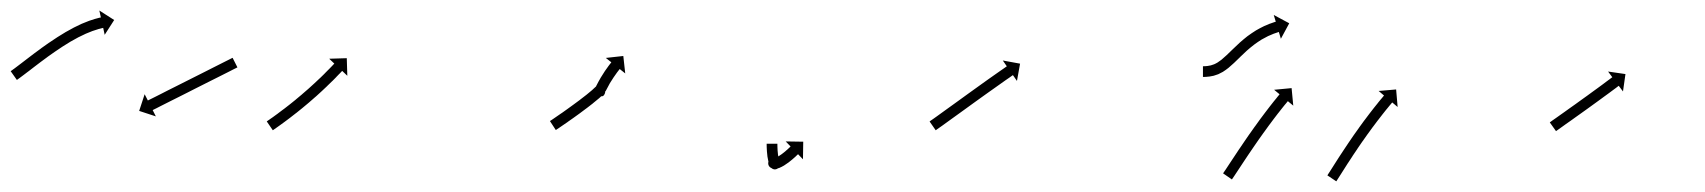

<svg xmlns="http://www.w3.org/2000/svg" viewBox="-49 -345 3180 358"><path d="M-27.7 -213.3C-28.2 -212.9 -28.6 -212.6 -29.1 -212.3L-17.5 -195.9C-17.1 -196.3 -16.6 -196.6 -16.1 -197L-16.1 -197L-16.1 -197C-14.7 -198 -13.3 -199 -11.9 -200L-11.9 -200L-11.9 -200C-9.6 -201.7 -7.4 -203.3 -5.2 -205L-5.2 -205L-5.2 -205C-2.2 -207.3 0.7 -209.5 3.6 -211.7L3.7 -211.7L3.7 -211.7C7.2 -214.5 10.8 -217.2 14.3 -219.9L14.3 -219.9L14.3 -219.9C18.3 -223 22.4 -226 26.4 -229.1L26.4 -229.1L26.4 -229.1C30.8 -232.4 35.2 -235.6 39.7 -238.9C39.7 -238.9 39.7 -238.9 39.7 -238.9C39.6 -238.9 39.6 -238.9 39.6 -238.9C44.3 -242.2 49 -245.6 53.8 -248.9C53.8 -248.9 53.7 -248.9 53.7 -248.8C53.7 -248.8 53.7 -248.8 53.7 -248.8C58.5 -252.1 63.4 -255.4 68.3 -258.6C68.3 -258.6 68.3 -258.6 68.3 -258.6C68.2 -258.5 68.2 -258.5 68.2 -258.5C73.1 -261.6 78.1 -264.7 83 -267.7C83 -267.7 83 -267.6 83 -267.6C82.9 -267.6 82.9 -267.6 82.9 -267.6C87.7 -270.4 92.6 -273.1 97.5 -275.7C97.5 -275.7 97.5 -275.6 97.4 -275.6C97.4 -275.6 97.4 -275.6 97.4 -275.6C102 -277.9 106.6 -280.1 111.3 -282.3C111.3 -282.3 111.3 -282.3 111.2 -282.2C111.2 -282.2 111.1 -282.2 111.1 -282.2C115.3 -284 119.5 -285.7 123.7 -287.3C123.7 -287.3 123.7 -287.3 123.6 -287.2C123.6 -287.2 123.5 -287.2 123.5 -287.2C127 -288.4 130.5 -289.6 134 -290.6C134 -290.6 133.9 -290.6 133.9 -290.6C133.8 -290.6 133.8 -290.6 133.8 -290.6C136.1 -291.2 138.5 -291.8 140.9 -292.4C140.9 -292.4 140.8 -292.4 140.8 -292.4C140.8 -292.4 140.7 -292.4 140.7 -292.4C141.6 -292.6 142.5 -292.8 143.4 -293L146.2 -280.1L163.9 -307.7L136.2 -325.4L139.1 -312.5C138.1 -312.3 137.2 -312.1 136.3 -311.9C136.3 -311.9 136.2 -311.9 136.2 -311.9C136.2 -311.9 136.2 -311.9 136.2 -311.9C133.6 -311.2 131 -310.5 128.4 -309.8C128.4 -309.8 128.3 -309.8 128.3 -309.8C128.2 -309.8 128.2 -309.8 128.2 -309.8C124.4 -308.6 120.7 -307.4 116.9 -306.1C116.9 -306.1 116.9 -306.1 116.8 -306C116.8 -306 116.7 -306 116.7 -306C112.2 -304.3 107.7 -302.5 103.2 -300.6C103.2 -300.6 103.2 -300.6 103.1 -300.5C103.1 -300.5 103 -300.5 103 -300.5C98.1 -298.2 93.2 -295.9 88.3 -293.4C88.3 -293.4 88.3 -293.4 88.3 -293.4C88.2 -293.4 88.2 -293.3 88.2 -293.3C83 -290.6 78 -287.8 72.9 -284.9C72.9 -284.9 72.9 -284.9 72.9 -284.9C72.8 -284.9 72.8 -284.8 72.8 -284.8C67.7 -281.8 62.6 -278.6 57.5 -275.4C57.5 -275.4 57.5 -275.4 57.5 -275.4C57.4 -275.4 57.4 -275.3 57.4 -275.3C52.4 -272.1 47.4 -268.7 42.4 -265.3C42.4 -265.3 42.4 -265.3 42.4 -265.3C42.3 -265.3 42.3 -265.3 42.3 -265.3C37.5 -261.9 32.7 -258.5 27.9 -255.1C27.9 -255.1 27.9 -255.1 27.9 -255.1C27.9 -255 27.9 -255 27.9 -255C23.4 -251.7 18.9 -248.4 14.4 -245.1L14.4 -245.1L14.4 -245.1C10.3 -242 6.2 -238.9 2.2 -235.8L2.2 -235.8L2.2 -235.8C-1.4 -233.1 -4.9 -230.3 -8.5 -227.6L-8.5 -227.6L-8.5 -227.6C-11.4 -225.4 -14.3 -223.2 -17.2 -221L-17.2 -221L-17.2 -221C-19.4 -219.4 -21.6 -217.7 -23.7 -216.1L-23.7 -216.1L-23.7 -216.2C-25 -215.2 -26.4 -214.2 -27.7 -213.2L-27.7 -213.3ZM392 -218.5C392.5 -218.8 393.1 -219.1 393.7 -219.4L384.7 -237.2C384.1 -236.9 383.5 -236.6 383 -236.4C381.3 -235.5 379.6 -234.7 377.9 -233.8C375.3 -232.5 372.7 -231.2 370.1 -229.9C366.8 -228.2 363.4 -226.5 360 -224.8C356 -222.8 352.1 -220.8 348.1 -218.8C343.6 -216.5 339.2 -214.3 334.7 -212C330 -209.6 325.2 -207.2 320.4 -204.8C315.5 -202.4 310.6 -199.9 305.7 -197.4C300.8 -194.9 295.9 -192.5 291 -190C286.2 -187.6 281.4 -185.2 276.7 -182.8C272.2 -180.5 267.8 -178.3 263.3 -176.1C259.3 -174 255.4 -172 251.4 -170C248 -168.3 244.6 -166.6 241.3 -164.9C238.7 -163.6 236.1 -162.3 233.5 -161C231.8 -160.2 230.1 -159.3 228.4 -158.5C227.8 -158.2 227.3 -157.9 226.7 -157.6L220.7 -169.3L210.5 -138.2L241.6 -128L235.7 -139.7C236.3 -140 236.9 -140.3 237.4 -140.6C239.1 -141.5 240.8 -142.3 242.5 -143.1C245.1 -144.5 247.7 -145.8 250.3 -147.1C253.6 -148.8 257 -150.5 260.4 -152.2C264.4 -154.2 268.3 -156.2 272.3 -158.2C276.8 -160.4 281.2 -162.7 285.7 -164.9C290.4 -167.3 295.2 -169.7 300 -172.1C304.9 -174.6 309.8 -177.1 314.7 -179.6C319.6 -182 324.5 -184.5 329.4 -187C334.2 -189.4 339 -191.8 343.7 -194.2C348.2 -196.4 352.6 -198.7 357.1 -200.9C361.1 -202.9 365 -204.9 369 -206.9C372.4 -208.6 375.8 -210.3 379.1 -212C381.7 -213.3 384.3 -214.7 386.9 -216C388.6 -216.8 390.3 -217.6 392 -218.5Z M449.9 -119.7C449.4 -119.3 448.9 -119 448.4 -118.6L459.7 -102.1C460.2 -102.5 460.8 -102.9 461.3 -103.2L461.3 -103.2L461.3 -103.2C462.8 -104.2 464.3 -105.3 465.7 -106.3L465.7 -106.3L465.7 -106.3C468 -107.9 470.3 -109.5 472.6 -111.2L472.6 -111.2L472.6 -111.2C475.6 -113.3 478.5 -115.4 481.4 -117.6L481.4 -117.6L481.4 -117.6C484.9 -120.2 488.3 -122.7 491.7 -125.3C491.7 -125.3 491.7 -125.3 491.8 -125.3C491.8 -125.3 491.8 -125.4 491.8 -125.4C495.6 -128.3 499.4 -131.2 503.1 -134.2C503.1 -134.2 503.1 -134.2 503.1 -134.2C503.2 -134.2 503.2 -134.2 503.2 -134.2C507.2 -137.4 511.2 -140.6 515.1 -143.8C515.1 -143.8 515.1 -143.8 515.1 -143.8C515.2 -143.9 515.2 -143.9 515.2 -143.9C519.2 -147.2 523.3 -150.6 527.3 -154C527.3 -154 527.3 -154.1 527.3 -154.1C527.4 -154.1 527.4 -154.1 527.4 -154.1C531.4 -157.5 535.3 -161 539.3 -164.5C539.3 -164.5 539.3 -164.5 539.3 -164.5C539.3 -164.5 539.4 -164.5 539.4 -164.5C543.2 -168 547 -171.4 550.7 -174.8C550.7 -174.8 550.7 -174.9 550.7 -174.9C550.8 -174.9 550.8 -174.9 550.8 -174.9C554.3 -178.1 557.7 -181.4 561.2 -184.7C561.2 -184.7 561.2 -184.7 561.2 -184.7C561.2 -184.7 561.2 -184.8 561.2 -184.8C564.3 -187.7 567.4 -190.7 570.4 -193.7L570.4 -193.7L570.5 -193.7C573 -196.3 575.6 -198.9 578.1 -201.4L578.1 -201.4L578.1 -201.5C580.1 -203.4 582 -205.4 583.9 -207.5L584 -207.5L584 -207.5C585.2 -208.8 586.4 -210.1 587.7 -211.4L587.7 -211.4L587.7 -211.4C588.1 -211.8 588.5 -212.3 589 -212.8L598.6 -203.7L597.6 -236.5L564.8 -235.5L574.4 -226.4C574 -226 573.5 -225.5 573.1 -225.1L573.1 -225.1L573.1 -225.1C571.9 -223.8 570.7 -222.6 569.5 -221.3L569.5 -221.3L569.5 -221.3C567.6 -219.3 565.7 -217.4 563.8 -215.4L563.8 -215.4L563.8 -215.5C561.4 -212.9 558.9 -210.4 556.3 -207.9L556.4 -207.9L556.4 -207.9C553.4 -205 550.4 -202.1 547.4 -199.1C547.4 -199.1 547.4 -199.2 547.4 -199.2C547.4 -199.2 547.4 -199.2 547.4 -199.2C544 -196 540.6 -192.7 537.1 -189.5C537.1 -189.5 537.2 -189.5 537.2 -189.6C537.2 -189.6 537.2 -189.6 537.2 -189.6C533.5 -186.2 529.8 -182.8 526 -179.4C526 -179.4 526 -179.5 526 -179.5C526.1 -179.5 526.1 -179.5 526.1 -179.5C522.2 -176.1 518.3 -172.6 514.3 -169.3C514.3 -169.3 514.3 -169.3 514.3 -169.3C514.4 -169.3 514.4 -169.3 514.4 -169.3C510.4 -165.9 506.4 -162.6 502.4 -159.3C502.4 -159.3 502.4 -159.3 502.4 -159.3C502.5 -159.3 502.5 -159.3 502.5 -159.3C498.6 -156.1 494.7 -153 490.7 -149.8C490.7 -149.8 490.7 -149.9 490.7 -149.9C490.7 -149.9 490.8 -149.9 490.8 -149.9C487.1 -147 483.3 -144.1 479.6 -141.2C479.6 -141.2 479.6 -141.2 479.6 -141.2C479.6 -141.3 479.6 -141.3 479.6 -141.3C476.3 -138.7 472.9 -136.2 469.5 -133.7L469.6 -133.7L469.6 -133.7C466.7 -131.6 463.8 -129.5 460.9 -127.4L460.9 -127.4L461 -127.4C458.7 -125.8 456.5 -124.3 454.2 -122.7L454.3 -122.7L454.3 -122.7C452.8 -121.7 451.4 -120.7 449.9 -119.7L449.9 -119.7Z M977.9 -120.3C977.4 -119.9 976.9 -119.6 976.4 -119.3L987.3 -102.6C987.9 -102.9 988.4 -103.2 988.9 -103.5L988.9 -103.6L988.9 -103.6C990.4 -104.5 991.8 -105.5 993.3 -106.5L993.3 -106.5L993.3 -106.5C995.7 -108.1 998 -109.7 1000.3 -111.3L1000.3 -111.3L1000.3 -111.3C1003.4 -113.4 1006.4 -115.4 1009.4 -117.5L1009.4 -117.6L1009.4 -117.6C1013 -120.1 1016.5 -122.6 1020.1 -125.1L1020.1 -125.1L1020.1 -125.1C1024.1 -127.9 1028 -130.8 1031.9 -133.6L1031.9 -133.6L1031.9 -133.6C1036.1 -136.7 1040.2 -139.8 1044.3 -142.9C1044.3 -142.9 1044.3 -142.9 1044.3 -142.9C1044.4 -142.9 1044.4 -142.9 1044.4 -142.9C1048.5 -146.1 1052.7 -149.3 1056.8 -152.5C1056.8 -152.5 1056.8 -152.5 1056.8 -152.5C1056.8 -152.6 1056.8 -152.6 1056.8 -152.6C1060.8 -155.7 1064.6 -158.9 1068.5 -162.2C1068.5 -162.2 1068.5 -162.2 1068.5 -162.3C1068.6 -162.3 1068.6 -162.3 1068.6 -162.3C1071.7 -165.1 1074.8 -167.9 1077.7 -170.8C1077.7 -170.8 1077.8 -170.9 1077.9 -171C1078 -171.1 1078 -171.2 1078 -171.2C1078.4 -171.6 1077.3 -170.4 1076.9 -170.1C1067.6 -163.2 1056.2 -175.3 1062.5 -183.4C1076.8 -201.9 1077.5 -169.1 1080.8 -176.1C1080.8 -176.1 1080.8 -176.1 1080.7 -176C1080.7 -175.9 1080.7 -175.9 1080.7 -175.9C1083.1 -180.7 1085.6 -185.4 1088.3 -190.1C1088.3 -190.1 1088.3 -190 1088.3 -190C1088.2 -189.9 1088.2 -189.9 1088.2 -189.9C1090.5 -193.7 1092.9 -197.5 1095.4 -201.2C1095.4 -201.2 1095.3 -201.1 1095.3 -201.1C1095.3 -201.1 1095.3 -201 1095.3 -201C1097.2 -203.8 1099.2 -206.6 1101.2 -209.4C1101.2 -209.4 1101.2 -209.4 1101.1 -209.3C1101.1 -209.3 1101.1 -209.3 1101.1 -209.3C1102.4 -211 1103.7 -212.8 1105.1 -214.5C1105.1 -214.5 1105.1 -214.5 1105.1 -214.5C1105.1 -214.5 1105.1 -214.4 1105.1 -214.4C1105.5 -215.1 1106 -215.7 1106.5 -216.3L1116.8 -208.1L1113.2 -240.6L1080.6 -237L1090.9 -228.8C1090.4 -228.1 1089.9 -227.5 1089.4 -226.9C1089.4 -226.9 1089.4 -226.9 1089.4 -226.8C1089.3 -226.8 1089.3 -226.8 1089.3 -226.8C1087.9 -225 1086.5 -223.2 1085.1 -221.3C1085.1 -221.3 1085.1 -221.3 1085.1 -221.3C1085.1 -221.2 1085.1 -221.2 1085.1 -221.2C1082.9 -218.3 1080.8 -215.4 1078.8 -212.4C1078.8 -212.4 1078.8 -212.4 1078.7 -212.3C1078.7 -212.3 1078.7 -212.2 1078.7 -212.2C1076.1 -208.3 1073.5 -204.3 1071.1 -200.2C1071.1 -200.2 1071.1 -200.2 1071 -200.1C1071 -200.1 1071 -200 1071 -200C1068.1 -195.1 1065.4 -190 1062.8 -184.9C1062.8 -184.9 1062.8 -184.8 1062.7 -184.7C1062.7 -184.7 1062.7 -184.6 1062.7 -184.6C1061.8 -182.8 1060.8 -180.7 1060.6 -178.7C1060.4 -177.1 1060.3 -174.4 1061.4 -173.2C1086.3 -143.7 1085.1 -209.1 1063.1 -184.5C1063.1 -184.5 1063.2 -184.6 1063.3 -184.7C1063.4 -184.8 1063.5 -184.9 1063.5 -184.9C1060.9 -182.3 1058.1 -179.7 1055.3 -177.3C1055.3 -177.3 1055.4 -177.3 1055.4 -177.3C1055.5 -177.4 1055.5 -177.4 1055.5 -177.4C1051.8 -174.3 1048.1 -171.2 1044.3 -168.1C1044.3 -168.1 1044.3 -168.2 1044.3 -168.2C1044.4 -168.2 1044.4 -168.2 1044.4 -168.2C1040.4 -165 1036.3 -161.9 1032.2 -158.8C1032.2 -158.8 1032.2 -158.8 1032.3 -158.8C1032.3 -158.8 1032.3 -158.8 1032.3 -158.8C1028.2 -155.8 1024.2 -152.8 1020.1 -149.8L1020.1 -149.8L1020.1 -149.8C1016.3 -147 1012.4 -144.2 1008.5 -141.4L1008.5 -141.4L1008.5 -141.4C1005 -138.9 1001.5 -136.4 998 -133.9L998 -134L998 -134C995 -131.9 992 -129.8 989 -127.8L989 -127.8L989 -127.8C986.8 -126.2 984.5 -124.7 982.2 -123.1L982.2 -123.1L982.2 -123.1C980.8 -122.2 979.3 -121.2 977.9 -120.2L977.9 -120.3Z M1400.5 -75.4C1400.5 -75.9 1400.5 -76.5 1400.5 -77L1380.5 -77C1380.5 -76.4 1380.5 -75.8 1380.5 -75.3C1380.5 -75.3 1380.5 -75.2 1380.5 -75.2C1380.5 -75.2 1380.5 -75.2 1380.5 -75.2C1380.5 -73.6 1380.6 -72 1380.6 -70.3C1380.6 -70.3 1380.6 -70.3 1380.6 -70.3C1380.6 -70.3 1380.6 -70.2 1380.6 -70.2C1380.7 -67.8 1380.8 -65.3 1381 -62.9C1381 -62.9 1381 -62.8 1381 -62.8C1381 -62.7 1381 -62.7 1381 -62.7C1381.2 -59.7 1381.5 -56.7 1381.9 -53.7C1381.9 -53.7 1381.9 -53.6 1381.9 -53.6C1381.9 -53.5 1381.9 -53.4 1381.9 -53.4C1382.4 -50.3 1383 -47.1 1383.7 -44C1383.7 -44 1383.7 -43.9 1383.7 -43.8C1383.8 -43.7 1383.8 -43.6 1383.8 -43.6C1384.5 -41 1385.4 -38.5 1386.4 -36.1C1386.4 -36.1 1386.5 -35.9 1386.6 -35.7C1386.7 -35.5 1386.8 -35.3 1386.8 -35.3C1387 -34.9 1387.2 -34.4 1386.8 -35.3C1386.3 -36.6 1385.5 -39.4 1386.1 -40.6C1390.4 -48.9 1391.2 -49.3 1399.4 -48.6C1400.8 -48.5 1403.9 -45.4 1402.9 -46.4C1402.9 -46.4 1402.6 -46.6 1402.4 -46.9C1402.1 -47.1 1401.8 -47.3 1401.8 -47.4C1400.3 -48.5 1398.6 -49.5 1396.9 -50.2C1391.2 -52.3 1386.9 -48 1385.5 -43C1384.1 -37.9 1385.7 -32 1391.6 -31C1393.6 -30.6 1395.7 -30.5 1397.7 -30.5C1397.7 -30.5 1398.3 -30.6 1399 -30.6C1399.6 -30.7 1400.2 -30.8 1400.3 -30.8C1401.4 -31.1 1402.6 -31.4 1403.7 -31.8C1403.7 -31.8 1403.9 -31.9 1404.1 -31.9C1404.3 -32 1404.5 -32.1 1404.5 -32.1C1407.2 -33.2 1409.8 -34.6 1412.4 -36.1C1412.4 -36.1 1412.5 -36.1 1412.6 -36.2C1412.7 -36.2 1412.8 -36.3 1412.8 -36.3C1415.6 -38.1 1418.3 -39.9 1421 -41.9C1421 -41.9 1421.1 -41.9 1421.1 -41.9C1421.2 -42 1421.2 -42 1421.2 -42C1423.6 -43.9 1426 -45.8 1428.4 -47.8C1428.4 -47.8 1428.4 -47.8 1428.5 -47.8C1428.5 -47.9 1428.5 -47.9 1428.5 -47.9C1430.4 -49.5 1432.3 -51.2 1434.1 -52.8C1434.1 -52.8 1434.1 -52.8 1434.1 -52.9C1434.1 -52.9 1434.2 -52.9 1434.2 -52.9C1435.4 -54 1436.6 -55.1 1437.7 -56.3L1437.8 -56.3L1437.8 -56.3C1438.2 -56.7 1438.6 -57.1 1439 -57.5L1448.2 -48L1448.7 -80.8L1416 -81.3L1425.1 -71.9C1424.7 -71.5 1424.3 -71.1 1423.9 -70.7L1423.9 -70.7L1423.9 -70.7C1422.8 -69.7 1421.7 -68.6 1420.6 -67.6C1420.6 -67.6 1420.6 -67.6 1420.6 -67.6C1420.6 -67.6 1420.6 -67.6 1420.6 -67.6C1418.9 -66.1 1417.2 -64.5 1415.4 -63C1415.4 -63 1415.5 -63.1 1415.5 -63.1C1415.5 -63.1 1415.6 -63.1 1415.6 -63.1C1413.4 -61.3 1411.2 -59.6 1409 -57.9C1409 -57.9 1409.1 -57.9 1409.1 -58C1409.2 -58 1409.2 -58 1409.2 -58C1406.9 -56.4 1404.5 -54.7 1402.1 -53.2C1402.1 -53.2 1402.2 -53.3 1402.3 -53.3C1402.4 -53.4 1402.5 -53.4 1402.5 -53.4C1400.6 -52.4 1398.7 -51.3 1396.6 -50.5C1396.6 -50.5 1396.8 -50.5 1397 -50.6C1397.2 -50.7 1397.4 -50.8 1397.4 -50.8C1396.8 -50.5 1396.1 -50.4 1395.5 -50.2C1395.5 -50.2 1396.1 -50.3 1396.8 -50.3C1397.5 -50.4 1398.2 -50.5 1398.1 -50.5C1397.4 -50.5 1395.3 -50.6 1395.2 -50.7C1389.2 -51.7 1385 -48 1383.8 -43.4C1382.5 -38.9 1384.2 -33.6 1389.9 -31.4C1390 -31.4 1389.6 -31.5 1389.7 -31.4C1389.7 -31.4 1389.4 -31.7 1389.2 -31.9C1388.9 -32.2 1388.6 -32.4 1388.6 -32.4C1397.4 -23.5 1409.9 -34.6 1404.4 -44.8C1404.4 -44.8 1404.5 -44.6 1404.6 -44.4C1404.7 -44.2 1404.8 -44 1404.8 -44C1404.1 -45.6 1403.5 -47.3 1403.1 -49C1403.1 -49 1403.1 -48.9 1403.1 -48.8C1403.1 -48.6 1403.2 -48.5 1403.2 -48.5C1402.6 -51.1 1402.1 -53.8 1401.7 -56.4C1401.7 -56.4 1401.7 -56.4 1401.7 -56.3C1401.7 -56.2 1401.7 -56.1 1401.7 -56.1C1401.4 -58.8 1401.1 -61.5 1400.9 -64.3C1400.9 -64.3 1400.9 -64.2 1400.9 -64.2C1400.9 -64.1 1400.9 -64.1 1400.9 -64.1C1400.8 -66.4 1400.7 -68.6 1400.6 -70.9C1400.6 -70.9 1400.6 -70.9 1400.6 -70.9C1400.6 -70.8 1400.6 -70.8 1400.6 -70.8C1400.6 -72.3 1400.5 -73.9 1400.5 -75.4C1400.5 -75.4 1400.5 -75.4 1400.5 -75.4C1400.5 -75.4 1400.5 -75.4 1400.5 -75.4Z M1685.8 -119.6C1685.3 -119.2 1684.8 -118.9 1684.3 -118.5L1695.7 -102.1C1696.2 -102.4 1696.7 -102.8 1697.2 -103.1L1697.2 -103.2L1697.2 -103.2C1698.7 -104.2 1700.1 -105.2 1701.6 -106.3L1701.6 -106.3L1701.6 -106.3C1703.9 -107.9 1706.3 -109.6 1708.6 -111.2L1708.6 -111.2L1708.6 -111.2C1711.6 -113.4 1714.7 -115.6 1717.7 -117.8C1721.3 -120.4 1724.9 -123 1728.5 -125.6C1732.6 -128.5 1736.6 -131.4 1740.6 -134.3C1745 -137.5 1749.3 -140.6 1753.6 -143.7C1758.1 -147 1762.5 -150.2 1767 -153.4C1771.5 -156.6 1776 -159.9 1780.5 -163.1C1784.8 -166.2 1789.2 -169.3 1793.5 -172.4C1797.6 -175.3 1801.7 -178.2 1805.8 -181.1C1809.5 -183.7 1813.1 -186.3 1816.8 -188.9C1819.9 -191.1 1823 -193.3 1826.1 -195.5C1828.5 -197.2 1831 -198.9 1833.4 -200.5C1834.9 -201.6 1836.5 -202.7 1838 -203.8C1838.6 -204.2 1839.1 -204.5 1839.7 -204.9L1847.2 -194.1L1853 -226.3L1820.8 -232.2L1828.3 -221.4C1827.7 -221 1827.2 -220.6 1826.6 -220.2C1825 -219.1 1823.5 -218 1821.9 -216.9C1819.5 -215.3 1817.1 -213.6 1814.7 -211.9C1811.5 -209.7 1808.4 -207.5 1805.3 -205.3C1801.6 -202.7 1797.9 -200.1 1794.2 -197.5C1790.1 -194.5 1786 -191.6 1781.9 -188.7C1777.6 -185.6 1773.2 -182.5 1768.8 -179.3C1764.3 -176.1 1759.8 -172.9 1755.3 -169.6C1750.8 -166.4 1746.4 -163.2 1741.9 -159.9C1737.6 -156.8 1733.2 -153.7 1728.9 -150.5C1724.9 -147.6 1720.8 -144.7 1716.8 -141.8C1713.2 -139.2 1709.6 -136.6 1706 -134C1703 -131.8 1700 -129.7 1697 -127.5L1697 -127.5L1697 -127.5C1694.7 -125.9 1692.4 -124.2 1690.1 -122.6L1690.1 -122.6L1690.1 -122.6C1688.6 -121.6 1687.2 -120.6 1685.7 -119.6L1685.7 -119.6Z M2195.3 -221.5C2194.8 -221.5 2194.4 -221.5 2194 -221.5L2194 -201.5C2194.5 -201.5 2195 -201.5 2195.5 -201.5C2195.5 -201.5 2195.5 -201.5 2195.5 -201.5C2195.6 -201.5 2195.6 -201.5 2195.6 -201.5C2196.9 -201.5 2198.3 -201.6 2199.7 -201.7C2199.7 -201.7 2199.7 -201.7 2199.8 -201.7C2199.8 -201.7 2199.9 -201.7 2199.9 -201.7C2201.9 -201.8 2203.9 -202 2206 -202.3C2206 -202.3 2206.1 -202.3 2206.1 -202.3C2206.2 -202.3 2206.3 -202.3 2206.3 -202.3C2208.8 -202.7 2211.2 -203.2 2213.7 -203.7C2213.7 -203.7 2213.8 -203.8 2213.9 -203.8C2214 -203.8 2214.1 -203.8 2214.1 -203.8C2216.8 -204.6 2219.5 -205.5 2222.2 -206.5C2222.2 -206.5 2222.3 -206.6 2222.4 -206.6C2222.5 -206.7 2222.7 -206.7 2222.7 -206.7C2225.6 -208 2228.5 -209.5 2231.3 -211.1C2231.3 -211.1 2231.4 -211.2 2231.5 -211.3C2231.6 -211.3 2231.7 -211.4 2231.7 -211.4C2235 -213.5 2238.1 -215.7 2241.1 -218.1C2241.1 -218.1 2241.2 -218.2 2241.3 -218.2C2241.4 -218.3 2241.4 -218.3 2241.4 -218.3C2245 -221.3 2248.4 -224.4 2251.8 -227.5C2251.8 -227.5 2251.8 -227.5 2251.9 -227.6C2251.9 -227.6 2251.9 -227.6 2251.9 -227.6C2255.8 -231.3 2259.6 -235 2263.4 -238.7L2263.3 -238.7L2263.3 -238.7C2267.5 -242.7 2271.7 -246.7 2275.9 -250.6C2275.9 -250.6 2275.9 -250.6 2275.9 -250.5C2275.8 -250.5 2275.8 -250.5 2275.8 -250.5C2280.2 -254.4 2284.8 -258.2 2289.5 -261.8C2289.5 -261.8 2289.4 -261.8 2289.3 -261.7C2289.3 -261.7 2289.2 -261.6 2289.2 -261.6C2293.8 -265 2298.5 -268.2 2303.3 -271.2C2303.3 -271.2 2303.2 -271.1 2303.1 -271.1C2303 -271 2302.9 -271 2302.9 -271C2307.2 -273.5 2311.6 -275.8 2316 -278C2316 -278 2315.9 -277.9 2315.9 -277.9C2315.8 -277.9 2315.7 -277.8 2315.7 -277.8C2319.2 -279.4 2322.8 -280.9 2326.3 -282.3C2326.3 -282.3 2326.3 -282.3 2326.2 -282.3C2326.2 -282.2 2326.1 -282.2 2326.1 -282.2C2328.4 -283.1 2330.8 -283.9 2333.1 -284.6C2333.1 -284.6 2333.1 -284.6 2333.1 -284.6C2333 -284.6 2333 -284.6 2333 -284.6C2333.8 -284.8 2334.7 -285.1 2335.5 -285.4L2339.3 -272.7L2354.9 -301.6L2326 -317.1L2329.8 -304.5C2328.9 -304.2 2328 -304 2327.1 -303.7C2327.1 -303.7 2327.1 -303.7 2327.1 -303.7C2327 -303.7 2327 -303.7 2327 -303.7C2324.4 -302.8 2321.9 -302 2319.4 -301C2319.4 -301 2319.3 -301 2319.3 -301C2319.2 -301 2319.1 -301 2319.1 -301C2315.2 -299.5 2311.3 -297.8 2307.5 -296.1C2307.5 -296.1 2307.4 -296 2307.4 -296C2307.3 -296 2307.2 -295.9 2307.2 -295.9C2302.4 -293.6 2297.6 -291 2292.9 -288.3C2292.9 -288.3 2292.9 -288.3 2292.8 -288.2C2292.7 -288.2 2292.6 -288.1 2292.6 -288.1C2287.4 -284.9 2282.4 -281.4 2277.4 -277.8C2277.4 -277.8 2277.3 -277.7 2277.3 -277.7C2277.2 -277.6 2277.1 -277.6 2277.1 -277.6C2272.2 -273.7 2267.3 -269.7 2262.6 -265.5C2262.6 -265.5 2262.5 -265.5 2262.5 -265.4C2262.5 -265.4 2262.4 -265.3 2262.4 -265.3C2258 -261.3 2253.7 -257.2 2249.4 -253L2249.4 -253L2249.4 -253C2245.6 -249.3 2241.9 -245.7 2238.1 -242.1C2238.1 -242.1 2238.1 -242.1 2238.1 -242.1C2238.2 -242.1 2238.2 -242.2 2238.2 -242.2C2235.1 -239.3 2231.9 -236.4 2228.6 -233.7C2228.6 -233.7 2228.7 -233.7 2228.8 -233.8C2228.8 -233.9 2228.9 -233.9 2228.9 -233.9C2226.3 -231.9 2223.7 -230 2220.9 -228.2C2220.9 -228.2 2221 -228.3 2221.1 -228.3C2221.2 -228.4 2221.3 -228.5 2221.3 -228.5C2219.1 -227.2 2216.9 -226 2214.5 -225C2214.5 -225 2214.7 -225 2214.8 -225.1C2214.9 -225.1 2215 -225.2 2215 -225.2C2213 -224.4 2210.9 -223.7 2208.7 -223.1C2208.7 -223.1 2208.8 -223.1 2208.9 -223.2C2209.1 -223.2 2209.2 -223.2 2209.2 -223.2C2207.2 -222.8 2205.2 -222.4 2203.2 -222.1C2203.2 -222.1 2203.3 -222.1 2203.4 -222.1C2203.5 -222.1 2203.6 -222.1 2203.6 -222.1C2201.9 -221.9 2200.2 -221.7 2198.5 -221.6C2198.5 -221.6 2198.5 -221.6 2198.6 -221.6C2198.6 -221.6 2198.7 -221.6 2198.7 -221.6C2197.5 -221.6 2196.4 -221.5 2195.2 -221.5C2195.2 -221.5 2195.2 -221.5 2195.2 -221.5C2195.3 -221.5 2195.3 -221.5 2195.3 -221.5ZM2232.5 -23.2C2232.2 -22.7 2231.8 -22.3 2231.5 -21.8L2248 -10.4C2248.3 -10.9 2248.6 -11.4 2249 -11.9L2249 -11.9L2249 -11.9C2250 -13.4 2251 -14.8 2252 -16.3L2252 -16.3L2252 -16.3C2253.6 -18.7 2255.1 -21 2256.7 -23.4L2256.7 -23.4L2256.7 -23.4C2258.8 -26.5 2260.8 -29.7 2262.9 -32.8C2265.4 -36.5 2267.9 -40.3 2270.3 -44L2270.3 -44L2270.3 -44C2273.1 -48.2 2275.9 -52.4 2278.7 -56.6L2278.7 -56.6L2278.7 -56.6C2281.8 -61.1 2284.8 -65.6 2287.9 -70.1L2287.9 -70.1L2287.9 -70.1C2291 -74.7 2294.2 -79.3 2297.4 -83.9L2297.4 -83.9L2297.4 -83.9C2300.7 -88.5 2303.9 -93.1 2307.2 -97.7L2307.2 -97.7L2307.2 -97.6C2310.4 -102.1 2313.6 -106.5 2316.8 -110.9L2316.8 -110.9L2316.8 -110.9C2319.9 -115 2322.9 -119.1 2326 -123.2L2326 -123.2L2326 -123.2C2328.8 -126.9 2331.6 -130.5 2334.4 -134.2L2334.4 -134.1L2334.4 -134.1C2336.8 -137.2 2339.2 -140.3 2341.6 -143.3L2341.6 -143.3L2341.6 -143.3C2343.5 -145.7 2345.4 -148 2347.3 -150.4L2347.3 -150.3L2347.3 -150.3C2348.5 -151.8 2349.7 -153.3 2351 -154.8L2351 -154.8L2351 -154.8C2351.4 -155.4 2351.8 -155.9 2352.3 -156.4L2362.4 -148L2359.3 -180.7L2326.7 -177.6L2336.9 -169.2C2336.4 -168.6 2336 -168.1 2335.5 -167.6L2335.5 -167.6L2335.5 -167.5C2334.3 -166 2333 -164.5 2331.8 -163L2331.8 -163L2331.8 -162.9C2329.8 -160.6 2327.9 -158.2 2326 -155.8L2326 -155.8L2326 -155.8C2323.5 -152.7 2321.1 -149.6 2318.6 -146.4L2318.6 -146.4L2318.6 -146.4C2315.8 -142.7 2312.9 -139 2310.1 -135.3L2310.1 -135.3L2310.1 -135.3C2306.9 -131.1 2303.8 -127 2300.7 -122.8L2300.7 -122.8L2300.7 -122.8C2297.4 -118.3 2294.2 -113.8 2291 -109.3L2290.9 -109.3L2290.9 -109.3C2287.6 -104.7 2284.3 -100 2281.1 -95.4L2281.1 -95.4L2281 -95.4C2277.8 -90.7 2274.6 -86 2271.4 -81.4L2271.4 -81.4L2271.4 -81.4C2268.3 -76.8 2265.2 -72.3 2262.2 -67.8L2262.1 -67.8L2262.1 -67.8C2259.3 -63.6 2256.5 -59.3 2253.7 -55.1L2253.7 -55.1L2253.7 -55.1C2251.2 -51.3 2248.7 -47.6 2246.2 -43.8C2244.1 -40.7 2242.1 -37.6 2240 -34.4L2240 -34.4L2240 -34.4C2238.5 -32.1 2236.9 -29.8 2235.4 -27.4L2235.4 -27.4L2235.4 -27.5C2234.4 -26 2233.5 -24.6 2232.5 -23.2L2232.5 -23.2ZM2426.9 -19.3C2426.6 -18.9 2426.3 -18.4 2426 -18L2442.6 -6.9C2442.9 -7.4 2443.3 -7.9 2443.6 -8.3L2443.6 -8.4L2443.6 -8.4C2444.5 -9.8 2445.5 -11.3 2446.4 -12.8L2446.4 -12.8L2446.4 -12.8C2448 -15.2 2449.5 -17.7 2451.1 -20.1C2453.1 -23.3 2455.1 -26.5 2457.2 -29.7L2457.2 -29.7L2457.2 -29.7C2459.6 -33.5 2462.1 -37.3 2464.5 -41.2L2464.5 -41.1L2464.5 -41.1C2467.3 -45.4 2470.1 -49.7 2472.9 -53.9L2472.9 -53.9L2472.8 -53.9C2475.9 -58.4 2478.9 -63 2482 -67.5L2481.9 -67.5L2481.9 -67.5C2485.1 -72.1 2488.3 -76.8 2491.5 -81.5L2491.5 -81.4L2491.5 -81.4C2494.8 -86.1 2498 -90.7 2501.3 -95.3C2501.3 -95.3 2501.3 -95.3 2501.3 -95.3C2501.3 -95.3 2501.3 -95.2 2501.3 -95.2C2504.5 -99.7 2507.8 -104.1 2511 -108.6C2511 -108.6 2511 -108.6 2511 -108.6C2511 -108.5 2511 -108.5 2511 -108.5C2514.1 -112.7 2517.2 -116.8 2520.3 -120.9L2520.3 -120.9L2520.3 -120.8C2523.1 -124.5 2525.9 -128.2 2528.8 -131.8L2528.8 -131.8L2528.8 -131.8C2531.2 -134.8 2533.7 -137.9 2536.1 -141L2536.1 -140.9L2536.1 -140.9C2538 -143.3 2539.9 -145.6 2541.9 -148L2541.8 -147.9L2541.8 -147.9C2543.1 -149.4 2544.3 -150.9 2545.6 -152.4L2545.6 -152.4L2545.6 -152.4C2546 -152.9 2546.5 -153.5 2546.9 -154L2557 -145.5L2554.2 -178.2L2521.6 -175.4L2531.6 -166.9C2531.2 -166.4 2530.7 -165.8 2530.3 -165.3L2530.3 -165.3L2530.3 -165.3C2529 -163.8 2527.7 -162.2 2526.5 -160.7L2526.4 -160.7L2526.4 -160.7C2524.5 -158.3 2522.5 -155.9 2520.6 -153.6L2520.6 -153.5L2520.6 -153.5C2518.1 -150.4 2515.6 -147.3 2513.1 -144.2L2513.1 -144.2L2513.1 -144.2C2510.2 -140.5 2507.3 -136.8 2504.4 -133L2504.4 -133L2504.4 -133C2501.2 -128.9 2498.1 -124.7 2495 -120.5C2495 -120.5 2495 -120.5 2495 -120.5C2494.9 -120.5 2494.9 -120.5 2494.9 -120.5C2491.6 -116 2488.3 -111.5 2485.1 -107C2485.1 -107 2485.1 -107 2485.1 -106.9C2485.1 -106.9 2485.1 -106.9 2485.1 -106.9C2481.7 -102.3 2478.4 -97.6 2475.1 -92.9L2475.1 -92.9L2475.1 -92.9C2471.8 -88.2 2468.6 -83.4 2465.4 -78.7L2465.4 -78.7L2465.4 -78.7C2462.3 -74.1 2459.2 -69.5 2456.2 -64.9L2456.2 -64.9L2456.2 -64.9C2453.3 -60.6 2450.5 -56.3 2447.7 -52L2447.7 -52L2447.7 -52C2445.2 -48.1 2442.8 -44.3 2440.3 -40.4L2440.3 -40.4L2440.3 -40.4C2438.3 -37.2 2436.2 -34 2434.2 -30.8C2432.6 -28.4 2431.1 -26 2429.6 -23.6L2429.6 -23.6L2429.6 -23.6C2428.7 -22.2 2427.8 -20.7 2426.8 -19.3L2426.8 -19.3Z M2842.1 -117.8C2841.6 -117.5 2841.2 -117.1 2840.7 -116.8L2852.3 -100.5C2852.8 -100.8 2853.2 -101.2 2853.7 -101.5C2854.9 -102.4 2856.2 -103.3 2857.4 -104.1C2859.4 -105.5 2861.3 -106.9 2863.3 -108.3C2865.8 -110.1 2868.3 -111.9 2870.8 -113.7C2873.8 -115.8 2876.8 -117.9 2879.8 -120C2883.1 -122.4 2886.4 -124.7 2889.7 -127.1C2893.3 -129.6 2896.8 -132.1 2900.4 -134.7C2904 -137.3 2907.6 -139.9 2911.3 -142.5C2914.9 -145.1 2918.6 -147.8 2922.2 -150.4L2922.2 -150.4L2922.2 -150.4C2925.7 -152.9 2929.2 -155.5 2932.7 -158L2932.7 -158L2932.7 -158C2936 -160.4 2939.3 -162.8 2942.5 -165.2L2942.5 -165.2L2942.5 -165.2C2945.5 -167.3 2948.4 -169.5 2951.3 -171.6L2951.3 -171.6L2951.3 -171.6C2953.8 -173.5 2956.2 -175.3 2958.7 -177.1C2960.6 -178.5 2962.5 -179.9 2964.4 -181.3C2965.6 -182.3 2966.8 -183.2 2968 -184.1C2968.4 -184.4 2968.9 -184.7 2969.3 -185L2977.2 -174.5L2981.8 -206.9L2949.4 -211.6L2957.3 -201C2956.9 -200.7 2956.4 -200.4 2956 -200.1C2954.8 -199.2 2953.6 -198.3 2952.4 -197.4C2950.5 -196 2948.6 -194.6 2946.7 -193.2C2944.3 -191.4 2941.9 -189.5 2939.4 -187.7L2939.4 -187.7L2939.4 -187.7C2936.5 -185.6 2933.6 -183.5 2930.7 -181.3L2930.7 -181.3L2930.7 -181.3C2927.5 -178.9 2924.2 -176.6 2920.9 -174.2L2920.9 -174.2L2920.9 -174.2C2917.5 -171.7 2914 -169.1 2910.5 -166.6L2910.5 -166.6L2910.5 -166.6C2906.9 -164 2903.2 -161.4 2899.6 -158.8C2896 -156.1 2892.3 -153.5 2888.7 -150.9C2885.2 -148.4 2881.7 -145.9 2878.1 -143.4C2874.8 -141 2871.5 -138.7 2868.2 -136.3C2865.2 -134.2 2862.2 -132.1 2859.3 -130C2856.7 -128.2 2854.2 -126.4 2851.7 -124.6C2849.7 -123.2 2847.8 -121.8 2845.8 -120.5C2844.6 -119.6 2843.3 -118.7 2842.1 -117.8Z"/></svg>

Font: FRB American Cursive Just Arrows Ultra
Style: Bold Italic
Weight: 1000
Italic angle: -25°
Version: Version 2.0;Modular Font Editor K font №1